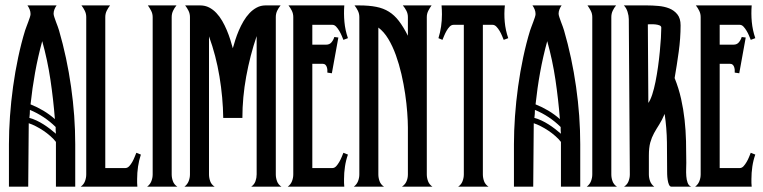

<svg xmlns="http://www.w3.org/2000/svg" viewBox="-20 -704 2879 724"><path d="M193.4 -683.6Q188.5 -676.8 185.3 -668.7Q182.1 -660.6 182.1 -652.3Q182.1 -647.9 184.8 -639.6Q187.5 -631.3 190.9 -622.1Q194.3 -612.8 197.8 -603.8Q201.2 -594.7 202.6 -589.4Q232.4 -486.8 248 -376.7Q263.7 -266.6 263.7 -160.2V0H190.9V-168.9Q182.6 -179.7 170.2 -190.7Q157.7 -201.7 143.6 -211.2Q129.4 -220.7 115 -228Q100.6 -235.4 88.4 -239.3Q88.4 -178.7 87.4 -119.6Q86.4 -60.5 86.4 0H13.7V-160.2Q13.7 -210 17.6 -265.4Q21.5 -320.8 29.3 -377.2Q37.1 -433.6 48.6 -487.8Q60.1 -542 74.7 -589.4Q76.2 -594.2 79.6 -603Q83 -611.8 86.4 -621.1Q89.8 -630.4 92.5 -638.4Q95.2 -646.5 95.2 -650.9Q95.2 -660.2 91.8 -668.5Q88.4 -676.8 83.5 -683.6ZM187 -254.9Q181.2 -329.1 170.2 -403.1Q159.2 -477.1 139.2 -548.8Q123 -489.7 112.3 -430.4Q101.6 -371.1 95.2 -310.5Q120.6 -300.3 143.6 -286.6Q166.5 -272.9 187 -254.9ZM92.8 -289.6Q92.8 -282.2 92.3 -274.4Q91.8 -266.6 90.8 -259.3Q104.5 -255.9 117.9 -249.5Q131.3 -243.2 144 -235.1Q156.7 -227.1 168.5 -218Q180.2 -209 190.9 -199.7Q189.9 -206.1 189.9 -212.6Q189.9 -219.2 189.9 -225.1Q147.9 -266.6 92.8 -289.6Z M284.2 0Q295.9 -8.3 300.5 -20.8Q305.2 -33.2 305.2 -46.4V-639.6Q305.2 -652.3 299.8 -663.3Q294.4 -674.3 287.1 -683.6H395Q387.7 -674.3 382.3 -663.3Q377 -652.3 377 -639.6V-70.3H452.6Q460.4 -70.3 467 -77.1Q473.6 -84 478.8 -93.3Q483.9 -102.5 487.8 -112.3Q491.7 -122.1 494.1 -127.9L511.2 -121.1Q503.9 -99.1 500.5 -75.7Q497.1 -52.2 497.1 -28.8Q497.1 -21.5 497.1 -14.2Q497.1 -6.8 498 0Z M555.7 -639.6Q555.7 -652.3 550 -663.3Q544.4 -674.3 537.6 -683.6H645.5Q637.7 -674.3 632.6 -663.3Q627.4 -652.3 627.4 -639.6V-46.4Q627.4 -33.2 632.1 -20.5Q636.7 -7.8 648.9 0H534.7Q545.9 -8.3 550.8 -20.8Q555.7 -33.2 555.7 -46.4Z M734.9 -683.6Q753.4 -683.6 768.6 -675.8Q783.7 -668 795.9 -655Q808.1 -642.1 817.9 -625.2Q827.6 -608.4 835.2 -590.3Q842.8 -572.3 848.4 -554.4Q854 -536.6 857.9 -522Q861.8 -536.1 867.4 -553.7Q873 -571.3 880.6 -589.1Q888.2 -606.9 898.2 -624Q908.2 -641.1 920.7 -654.3Q933.1 -667.5 948.2 -675.5Q963.4 -683.6 981.4 -683.6H1038.1Q1030.3 -674.3 1025.1 -663.3Q1020 -652.3 1020 -639.6V-46.4Q1020 -33.2 1024.7 -20.5Q1029.3 -7.8 1041.5 0H927.2Q939 -8.3 943.4 -20.8Q947.8 -33.2 947.8 -46.4V-567.9Q922.9 -494.6 908.4 -415.5Q894 -336.4 894 -259.3H821.8Q820.8 -335.9 807.6 -415.5Q794.4 -495.1 768.1 -566.9V-46.4Q768.1 -33.2 772.7 -20.5Q777.3 -7.8 789.6 0H675.3Q686.5 -8.3 691.4 -20.8Q696.3 -33.2 696.3 -46.4V-639.6Q696.3 -652.3 690.9 -663.3Q685.5 -674.3 678.2 -683.6Z M1064.9 0Q1076.2 -8.3 1081.1 -20.8Q1085.9 -33.2 1085.9 -46.4V-639.6Q1085.9 -652.3 1080.6 -663.3Q1075.2 -674.3 1067.9 -683.6H1278.3Q1275.9 -652.8 1278.8 -621.3Q1281.7 -589.8 1292 -560.1L1274.9 -553.7Q1272.5 -559.6 1268.6 -569.1Q1264.6 -578.6 1259.3 -587.6Q1253.9 -596.7 1247.6 -603.5Q1241.2 -610.4 1233.4 -610.4H1157.7V-535.6H1210Q1222.7 -535.6 1230 -544.4Q1237.3 -553.2 1240.7 -564.5L1255.9 -562.5L1231.4 -427.7L1214.4 -430.2Q1214.8 -435.1 1214.4 -440.7Q1213.9 -446.3 1212.2 -451.4Q1210.4 -456.5 1206.8 -460Q1203.1 -463.4 1196.8 -463.4H1157.7V-70.3H1233.4Q1241.2 -70.3 1247.6 -77.1Q1253.9 -84 1259.3 -93.3Q1264.6 -102.5 1268.6 -112.3Q1272.5 -122.1 1274.9 -127.9L1292 -121.1Q1284.2 -99.1 1280.8 -75.7Q1277.3 -52.2 1277.3 -28.8Q1277.3 -21.5 1277.3 -14.2Q1277.3 -6.8 1278.3 0Z M1495.6 0Q1507.8 -8.3 1512.9 -20.3Q1518.1 -32.2 1518.1 -46.4V-223.1Q1518.1 -247.1 1515.6 -280Q1513.2 -313 1507.8 -349.9Q1502.4 -386.7 1493.7 -424.6Q1484.9 -462.4 1472.7 -496.3Q1460.4 -530.3 1444.1 -557.4Q1427.7 -584.5 1406.7 -600.1V-46.4Q1406.7 -33.2 1411.4 -20.5Q1416 -7.8 1428.2 0H1314Q1325.2 -8.3 1330.1 -20.8Q1335 -33.2 1335 -46.4V-639.6Q1335 -652.3 1329.6 -663.3Q1324.2 -674.3 1316.9 -683.6H1334Q1371.6 -683.6 1398.7 -678.2Q1425.8 -672.9 1446.5 -659.9Q1467.3 -647 1484.1 -625Q1501 -603 1518.1 -569.3V-639.6Q1518.1 -652.3 1512.5 -663.3Q1506.8 -674.3 1499 -683.6H1607.4Q1600.6 -674.3 1595 -663.3Q1589.4 -652.3 1589.4 -639.6V-46.4Q1589.4 -33.2 1594.2 -20.5Q1599.1 -7.8 1610.8 0Z M1707.5 0Q1719.2 -7.8 1724.1 -20.5Q1729 -33.2 1729 -46.4V-610.4H1690.4Q1682.1 -610.4 1675.5 -603.5Q1668.9 -596.7 1663.8 -587.6Q1658.7 -578.6 1654.8 -569.1Q1650.9 -559.6 1648.4 -553.7L1633.3 -560.1Q1646.5 -602.5 1646.5 -649.9Q1646.5 -666.5 1645 -683.6H1883.8Q1880.4 -652.8 1883.3 -621.3Q1886.2 -589.8 1896.5 -560.1L1879.4 -553.7Q1877 -559.6 1873 -569.1Q1869.1 -578.6 1863.8 -587.6Q1858.4 -596.7 1851.8 -603.5Q1845.2 -610.4 1837.4 -610.4H1800.8V-46.4Q1800.8 -33.2 1805.4 -20.5Q1810.1 -7.8 1822.3 0Z M2097.7 -683.6Q2092.8 -676.8 2089.6 -668.7Q2086.4 -660.6 2086.4 -652.3Q2086.4 -647.9 2089.1 -639.6Q2091.8 -631.3 2095.2 -622.1Q2098.6 -612.8 2102.1 -603.8Q2105.5 -594.7 2106.9 -589.4Q2136.7 -486.8 2152.3 -376.7Q2168 -266.6 2168 -160.2V0H2095.2V-168.9Q2086.9 -179.7 2074.5 -190.7Q2062 -201.7 2047.9 -211.2Q2033.7 -220.7 2019.3 -228Q2004.9 -235.4 1992.7 -239.3Q1992.7 -178.7 1991.7 -119.6Q1990.7 -60.5 1990.7 0H1918V-160.2Q1918 -210 1921.9 -265.4Q1925.8 -320.8 1933.6 -377.2Q1941.4 -433.6 1952.9 -487.8Q1964.4 -542 1979 -589.4Q1980.5 -594.2 1983.9 -603Q1987.3 -611.8 1990.7 -621.1Q1994.1 -630.4 1996.8 -638.4Q1999.5 -646.5 1999.5 -650.9Q1999.5 -660.2 1996.1 -668.5Q1992.7 -676.8 1987.8 -683.6ZM2091.3 -254.9Q2085.4 -329.1 2074.5 -403.1Q2063.5 -477.1 2043.5 -548.8Q2027.3 -489.7 2016.6 -430.4Q2005.9 -371.1 1999.5 -310.5Q2024.9 -300.3 2047.9 -286.6Q2070.8 -272.9 2091.3 -254.9ZM1997.1 -289.6Q1997.1 -282.2 1996.6 -274.4Q1996.1 -266.6 1995.1 -259.3Q2008.8 -255.9 2022.2 -249.5Q2035.6 -243.2 2048.3 -235.1Q2061 -227.1 2072.8 -218Q2084.5 -209 2095.2 -199.7Q2094.2 -206.1 2094.2 -212.6Q2094.2 -219.2 2094.2 -225.1Q2052.2 -266.6 1997.1 -289.6Z M2213.4 -639.6Q2213.4 -652.3 2207.8 -663.3Q2202.1 -674.3 2195.3 -683.6H2303.2Q2295.4 -674.3 2290.3 -663.3Q2285.2 -652.3 2285.2 -639.6V-46.4Q2285.2 -33.2 2289.8 -20.5Q2294.4 -7.8 2306.6 0H2192.4Q2203.6 -8.3 2208.5 -20.8Q2213.4 -33.2 2213.4 -46.4Z M2486.3 -274.4Q2476.1 -250.5 2465.6 -234.1Q2455.1 -217.8 2446.3 -201.9Q2437.5 -186 2432.1 -166.7Q2426.8 -147.5 2426.8 -117.7V-46.4Q2426.8 -33.2 2431.4 -20.8Q2436 -8.3 2447.3 0H2333Q2345.2 -7.8 2350.1 -20.5Q2355 -33.2 2355 -46.4L2351.1 -631.8Q2351.1 -637.7 2349.9 -645Q2348.6 -652.3 2346.4 -659.4Q2344.2 -666.5 2340.6 -672.9Q2336.9 -679.2 2332.5 -683.6H2419.4Q2439.9 -683.6 2462.4 -681.6Q2484.9 -679.7 2503.4 -672.4Q2522 -665 2534.2 -649.9Q2546.4 -634.8 2546.4 -608.4Q2546.4 -560.1 2539.3 -508.5Q2532.2 -457 2523.9 -409.7Q2539.6 -370.6 2548.3 -331.3Q2557.1 -292 2561.5 -252Q2565.9 -211.9 2566.9 -171.4Q2567.9 -130.9 2567.9 -89.8Q2567.9 -81.5 2567.4 -67.6Q2566.9 -53.7 2567.9 -39.8Q2568.8 -25.9 2573 -14.6Q2577.1 -3.4 2586.9 0H2512.2Q2505.9 0 2502.4 -8.1Q2499 -16.1 2497.6 -26.4Q2496.1 -36.6 2495.8 -46.4Q2495.6 -56.2 2495.6 -60.1Q2495.6 -113.8 2494.9 -167.5Q2494.1 -221.2 2486.3 -274.4ZM2424.8 -315.9Q2432.6 -326.7 2439.5 -347.7Q2446.3 -368.7 2451.7 -395.3Q2457 -421.9 2461.2 -451.4Q2465.3 -481 2468 -509Q2470.7 -537.1 2472.2 -560.8Q2473.6 -584.5 2473.6 -599.6Q2473.6 -605.5 2467.3 -608.2Q2460.9 -610.8 2452.4 -611.8Q2443.8 -612.8 2435.5 -612.5Q2427.2 -612.3 2422.9 -612.3Z M2601.1 0Q2612.3 -8.3 2617.2 -20.8Q2622.1 -33.2 2622.1 -46.4V-639.6Q2622.1 -652.3 2616.7 -663.3Q2611.3 -674.3 2604 -683.6H2814.5Q2812 -652.8 2814.9 -621.3Q2817.9 -589.8 2828.1 -560.1L2811 -553.7Q2808.6 -559.6 2804.7 -569.1Q2800.8 -578.6 2795.4 -587.6Q2790 -596.7 2783.7 -603.5Q2777.3 -610.4 2769.5 -610.4H2693.8V-535.6H2746.1Q2758.8 -535.6 2766.1 -544.4Q2773.4 -553.2 2776.9 -564.5L2792 -562.5L2767.6 -427.7L2750.5 -430.2Q2751 -435.1 2750.5 -440.7Q2750 -446.3 2748.3 -451.4Q2746.6 -456.5 2742.9 -460Q2739.3 -463.4 2732.9 -463.4H2693.8V-70.3H2769.5Q2777.3 -70.3 2783.7 -77.1Q2790 -84 2795.4 -93.3Q2800.8 -102.5 2804.7 -112.3Q2808.6 -122.1 2811 -127.9L2828.1 -121.1Q2820.3 -99.1 2816.9 -75.7Q2813.5 -52.2 2813.5 -28.8Q2813.5 -21.5 2813.5 -14.2Q2813.5 -6.8 2814.5 0Z"/></svg>

Font: XAYAX
Style: Regular
Weight: 400
Designer: Peter Wiegel
Foundry: Peter Wiegel
Version: Version 1.000 2009 initial release